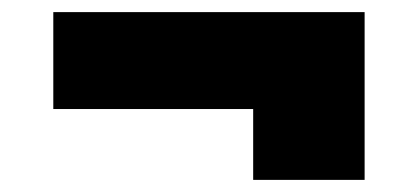

<svg xmlns="http://www.w3.org/2000/svg" viewBox="-20 -406 690 317"><path d="M398 -109V-386H582V-109ZM68 -226V-386H582V-226Z"/></svg>

Font: Azeret Mono ExtraBold
Style: Regular
Weight: 800
Designer: Martin Vácha
Foundry: Displaay
Version: Version 1.002